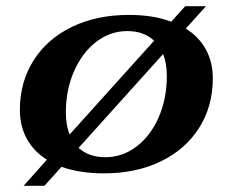

<svg xmlns="http://www.w3.org/2000/svg" viewBox="-20 -548 748 618"><path d="M665 -296Q665 -206 621 -136.5Q577 -67 497.5 -28.5Q418 10 315 10Q237 10 178 -11L123 50H56L131 -34Q89 -60 66.5 -101Q44 -142 44 -194Q44 -284 88 -353.5Q132 -423 211.5 -461.5Q291 -500 395 -500Q475 -500 531 -478L576 -528H643L578 -456Q620 -430 642.5 -389Q665 -348 665 -296ZM204 -115 476 -417Q443 -448 390 -448Q335 -448 290 -413.5Q245 -379 218.5 -319Q192 -259 192 -187Q192 -145 204 -115ZM517 -303Q517 -344 505 -374L233 -72Q266 -42 319 -42Q374 -42 419.5 -76.5Q465 -111 491 -171Q517 -231 517 -303Z"/></svg>

Font: Fahkwang
Style: Bold Italic
Weight: 700
Italic angle: -10°
Designer: Suppakit Chalermlarp | Katatrad Co.,Ltd.
Foundry: Cadson Demak Co.,Ltd.
Version: Version 1.000; ttfautohint (v1.6)